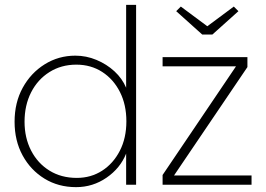

<svg xmlns="http://www.w3.org/2000/svg" viewBox="-20 -760 1093 790"><path d="M293 10Q220 10 163 -25Q106 -60 73 -120.5Q40 -181 40 -259Q40 -338 73.5 -399Q107 -460 164 -495.5Q221 -531 290 -531Q335 -531 377 -513.5Q419 -496 451 -466.5Q483 -437 499 -399V-740H540V0H499V-128Q475 -68 418.5 -29Q362 10 293 10ZM296 -28Q354 -28 400 -57.5Q446 -87 473 -139.5Q500 -192 500 -261Q500 -329 473.5 -381.5Q447 -434 400.5 -464Q354 -494 294 -494Q232 -494 183.5 -463.5Q135 -433 108 -380Q81 -327 81 -259Q81 -193 108 -140.5Q135 -88 183.5 -58Q232 -28 296 -28ZM649 0V-40L951 -487H649V-525H998V-484L696 -38H1015V0ZM812 -618 705 -714 724 -733 833 -652 942 -733 961 -714 854 -618Z"/></svg>

Font: Readex Pro Light
Style: Regular
Weight: 300
Designer: Bonnie Shaver-Troup, Thomas Jockin
Foundry: Lexend
Version: Version 1.200; ttfautohint (v1.8.3)